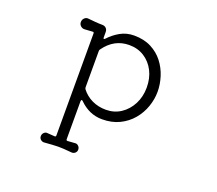

<svg xmlns="http://www.w3.org/2000/svg" viewBox="-125 -680 1250 1104"><g transform="rotate(20 500.0 -128.0)"><path d="M243 250Q231 251 221.5 243Q212 235 212 222Q212 209 221.5 200Q231 191 243 193L286 196H288Q295 196 295 188V-436Q295 -446 286 -444L239 -441Q225 -440 214.5 -449.5Q204 -459 204 -473Q204 -488 214.5 -498Q225 -508 239 -506Q259 -504 282 -502Q305 -500 326 -500Q340 -500 349 -491Q358 -482 358 -468V-434Q358 -428 361 -427Q364 -426 368 -430Q397 -462 435 -483.5Q473 -505 519 -505Q580 -505 624.5 -482Q669 -459 698 -421.5Q727 -384 741.5 -338Q756 -292 756 -247Q756 -201 740 -155Q724 -109 692.5 -71.5Q661 -34 615 -11.5Q569 11 509 11Q430 11 369 -50Q366 -53 363 -53Q358 -53 358 -45V188Q358 197 367 196L410 193Q422 191 431.5 200Q441 209 441 222Q441 235 431.5 243Q422 251 410 250Q378 247 360 246Q342 245 327 245Q308 245 290.5 246.5Q273 248 243 250ZM511 -48Q562 -48 602 -74.5Q642 -101 665.5 -146.5Q689 -192 689 -248Q689 -305 666.5 -349Q644 -393 604 -418.5Q564 -444 512 -444Q420 -444 362 -363Q358 -358 358 -352V-130Q358 -125 361 -119Q387 -85 425.5 -66.5Q464 -48 511 -48Z"/></g></svg>

Font: Kiwi Maru Light
Style: Regular
Weight: 300
Designer: Hiroki-Chan
Version: Version 1.100